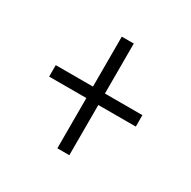

<svg xmlns="http://www.w3.org/2000/svg" viewBox="-106 -677 637 639"><g transform="rotate(30 212.5 -357.5)"><path d="M189 -143H235V-336H379V-380H235V-572H189V-380H46V-336H189Z"/></g></svg>

Font: Noto Serif Thai ExtraCondensed Light
Style: Regular
Weight: 300
Width: 2
Designer: Monotype Design Team
Foundry: Monotype Imaging Inc.
Version: Version 2.002